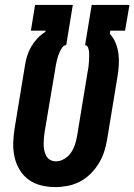

<svg xmlns="http://www.w3.org/2000/svg" viewBox="-20 -755 548 783"><path d="M205 8Q176 8 147.5 1Q119 -6 96.5 -22.5Q74 -39 59.5 -63.5Q45 -88 39 -116Q33 -144 34 -174Q35 -204 40 -234L82 -489Q85 -509 91 -528Q97 -547 107.5 -565Q118 -583 132.5 -598.5Q147 -614 165 -625L166 -630H106L123 -735H277L250 -571Q240 -570 234 -561.5Q228 -553 224 -544.5Q220 -536 217 -527Q214 -518 212 -509Q210 -500 208 -490.5Q206 -481 205 -472L162 -217Q160 -204 159 -191.5Q158 -179 158 -166.5Q158 -154 160.5 -142Q163 -130 168.5 -119.5Q174 -109 184.5 -103Q195 -97 208 -97Q226 -97 243 -107.5Q260 -118 270.5 -134Q281 -150 286.5 -168Q292 -186 295 -204L337 -460Q339 -470 340.5 -480Q342 -490 342.5 -500Q343 -510 343.5 -520Q344 -530 343.5 -540Q343 -550 339.5 -560Q336 -570 327 -571L354 -735H508L490 -630H430L428 -617Q443 -601 451.5 -580Q460 -559 463 -536.5Q466 -514 464.5 -490Q463 -466 459 -442L417 -187Q413 -162 405 -137Q397 -112 383 -89Q369 -66 349.5 -46.5Q330 -27 306 -14.5Q282 -2 256 3Q230 8 205 8Z"/></svg>

Font: Iosevka Curly XBdObl
Style: Regular
Weight: 800
Italic angle: -9°
Monospace: yes
Designer: Belleve Invis
Foundry: Belleve Invis
Version: Version 11.1.0; ttfautohint (v1.8.3)